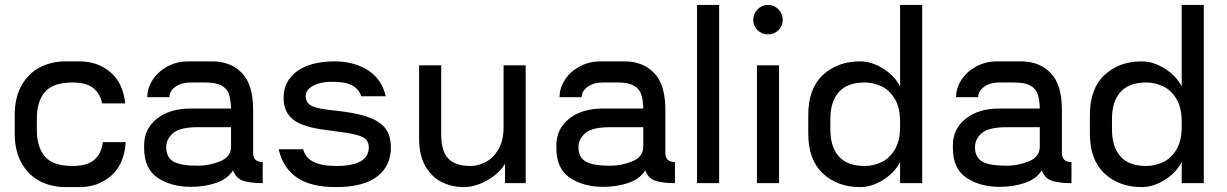

<svg xmlns="http://www.w3.org/2000/svg" viewBox="-20 -746 4998 782"><path d="M246 -496H304Q377 -496 429 -452.5Q481 -409 490 -325H396Q387 -367 358.5 -388.5Q330 -410 275 -410Q197 -410 163.5 -372Q130 -334 130 -262V-218Q130 -146 163.5 -108Q197 -70 275 -70Q335 -70 364 -95Q393 -120 399 -167H492Q486 -77 433 -30.5Q380 16 304 16H246Q190 16 143 -8Q96 -32 68 -81.5Q40 -131 40 -202V-278Q40 -349 68 -398.5Q96 -448 143 -472Q190 -496 246 -496Z M1050 -86V0Q1003 0 972.5 -9Q942 -18 929 -52Q906 -16 859 -0.5Q812 15 758 15Q677 15 622 -22Q567 -59 567 -143V-154Q567 -221 619 -262.5Q671 -304 758 -304H921Q920 -341 912 -363.5Q904 -386 881.5 -398Q859 -410 816 -410H756Q719 -410 694.5 -392.5Q670 -375 670 -350H580Q580 -387 601.5 -420.5Q623 -454 661.5 -475Q700 -496 747 -496H845Q919 -496 965 -449Q1011 -402 1011 -298V-123Q1011 -86 1050 -86ZM921 -149V-228H787Q712 -228 684.5 -203.5Q657 -179 657 -147Q657 -105 686.5 -88Q716 -71 787 -71Q832 -71 876.5 -89Q921 -107 921 -149Z M1348 16Q1245 16 1188.5 -23.5Q1132 -63 1115 -138H1215Q1231 -70 1349 -70Q1482 -70 1482 -146Q1482 -168 1468.5 -180Q1455 -192 1420.5 -199.5Q1386 -207 1311 -216Q1213 -228 1174 -259Q1135 -290 1135 -347Q1135 -416 1190 -456Q1245 -496 1343 -496Q1422 -496 1478.5 -460Q1535 -424 1551 -354H1451Q1443 -382 1415.5 -397.5Q1388 -413 1333 -413Q1285 -413 1255 -396.5Q1225 -380 1225 -355Q1225 -326 1251 -314Q1277 -302 1341 -296Q1431 -287 1481 -268.5Q1531 -250 1551.5 -220.5Q1572 -191 1572 -145Q1572 -70 1516 -27Q1460 16 1348 16Z M2121 -480V0H2037V-79Q2012 -38 1963.5 -11Q1915 16 1868 16Q1822 16 1781 -3.5Q1740 -23 1713.5 -67.5Q1687 -112 1687 -182V-480H1777V-198Q1777 -131 1805.5 -100.5Q1834 -70 1897 -70Q1926 -70 1957 -85.5Q1988 -101 2009.5 -136.5Q2031 -172 2031 -229V-480Z M2729 -86V0Q2682 0 2651.5 -9Q2621 -18 2608 -52Q2585 -16 2538 -0.5Q2491 15 2437 15Q2356 15 2301 -22Q2246 -59 2246 -143V-154Q2246 -221 2298 -262.5Q2350 -304 2437 -304H2600Q2599 -341 2591 -363.5Q2583 -386 2560.5 -398Q2538 -410 2495 -410H2435Q2398 -410 2373.5 -392.5Q2349 -375 2349 -350H2259Q2259 -387 2280.5 -420.5Q2302 -454 2340.5 -475Q2379 -496 2426 -496H2524Q2598 -496 2644 -449Q2690 -402 2690 -298V-123Q2690 -86 2729 -86ZM2600 -149V-228H2466Q2391 -228 2363.5 -203.5Q2336 -179 2336 -147Q2336 -105 2365.5 -88Q2395 -71 2466 -71Q2511 -71 2555.5 -89Q2600 -107 2600 -149Z M2909 -726V0H2819V-726Z M3048 -665Q3048 -690 3065.5 -708Q3083 -726 3108 -726Q3133 -726 3150.5 -708Q3168 -690 3168 -665Q3168 -640 3150.5 -623Q3133 -606 3108 -606Q3083 -606 3065.5 -623Q3048 -640 3048 -665ZM3063 0V-480H3153V0Z M3736 -726V0H3646V-86Q3623 -42 3576.5 -13Q3530 16 3483 16Q3391 16 3331.5 -39.5Q3272 -95 3272 -202V-278Q3272 -385 3331.5 -440.5Q3391 -496 3483 -496Q3530 -496 3576.5 -467Q3623 -438 3646 -394V-726ZM3646 -229V-251Q3646 -308 3624 -344Q3602 -380 3569 -395Q3536 -410 3502 -410Q3431 -410 3396.5 -371Q3362 -332 3362 -262V-218Q3362 -148 3396.5 -109Q3431 -70 3502 -70Q3536 -70 3569 -85Q3602 -100 3624 -136Q3646 -172 3646 -229Z M4344 -86V0Q4297 0 4266.5 -9Q4236 -18 4223 -52Q4200 -16 4153 -0.5Q4106 15 4052 15Q3971 15 3916 -22Q3861 -59 3861 -143V-154Q3861 -221 3913 -262.5Q3965 -304 4052 -304H4215Q4214 -341 4206 -363.5Q4198 -386 4175.5 -398Q4153 -410 4110 -410H4050Q4013 -410 3988.5 -392.5Q3964 -375 3964 -350H3874Q3874 -387 3895.5 -420.5Q3917 -454 3955.5 -475Q3994 -496 4041 -496H4139Q4213 -496 4259 -449Q4305 -402 4305 -298V-123Q4305 -86 4344 -86ZM4215 -149V-228H4081Q4006 -228 3978.5 -203.5Q3951 -179 3951 -147Q3951 -105 3980.5 -88Q4010 -71 4081 -71Q4126 -71 4170.5 -89Q4215 -107 4215 -149Z M4883 -726V0H4793V-86Q4770 -42 4723.5 -13Q4677 16 4630 16Q4538 16 4478.5 -39.5Q4419 -95 4419 -202V-278Q4419 -385 4478.5 -440.5Q4538 -496 4630 -496Q4677 -496 4723.5 -467Q4770 -438 4793 -394V-726ZM4793 -229V-251Q4793 -308 4771 -344Q4749 -380 4716 -395Q4683 -410 4649 -410Q4578 -410 4543.5 -371Q4509 -332 4509 -262V-218Q4509 -148 4543.5 -109Q4578 -70 4649 -70Q4683 -70 4716 -85Q4749 -100 4771 -136Q4793 -172 4793 -229Z"/></svg>

Font: Violet Sans
Style: Regular
Weight: 400
Designer: Calvin Waterman
Foundry: Violet Office
Version: Version 1.013